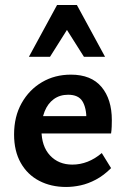

<svg xmlns="http://www.w3.org/2000/svg" viewBox="-20 -731 503 764"><path d="M243 13Q183 13 136 -11.5Q89 -36 62.5 -83Q36 -130 36 -196Q36 -267 66 -320.5Q96 -374 147 -404Q198 -434 262 -434Q343 -434 384 -385Q425 -336 425 -253Q425 -242 424.5 -227.5Q424 -213 422 -200H324V-255Q324 -302 308 -328Q292 -354 251 -354Q218 -354 194 -336.5Q170 -319 157.5 -287.5Q145 -256 145 -214Q145 -149 179 -112.5Q213 -76 268 -76Q299 -76 328.5 -87.5Q358 -99 385 -122L422 -62Q393 -33 362 -16.5Q331 0 301 6.5Q271 13 243 13ZM92 -200 105 -269H409V-200ZM314 -505 228 -641 207 -711H286L398 -505ZM95 -505 207 -711H286L266 -643L179 -505Z"/></svg>

Font: Ysabeau Office
Style: Bold
Weight: 700
Designer: Christian Thalmann (Catharsis Fonts)
Version: Version 2.001;gftools[0.9.30]; featfreeze: tnum,lnum,ss02